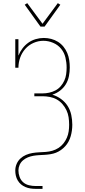

<svg xmlns="http://www.w3.org/2000/svg" viewBox="-20 -984 540 1219"><path d="M237 -815 137 -954 153 -964 250 -833 347 -964 363 -954 263 -815ZM206 215Q189 215 173 212.5Q157 210 141.5 203.5Q126 197 113.5 186.5Q101 176 92.5 161.5Q84 147 80.5 131Q77 115 77 99Q77 77 85.5 57Q94 37 109.5 22.5Q125 8 145 -0.5Q165 -9 186 -12.5Q207 -16 228.5 -17Q250 -18 271 -19.5Q292 -21 312.5 -27Q333 -33 351 -44.5Q369 -56 382.5 -73Q396 -90 404.5 -109.5Q413 -129 416 -150Q419 -171 419 -192Q419 -216 415.5 -239.5Q412 -263 402 -284Q392 -305 376.5 -323Q361 -341 340.5 -352.5Q320 -364 296.5 -368.5Q273 -373 250 -373H198V-391H250Q271 -391 292 -395.5Q313 -400 332 -410Q351 -420 365 -436Q379 -452 388 -471.5Q397 -491 400 -512.5Q403 -534 403 -555Q403 -587 395.5 -618.5Q388 -650 368 -674.5Q348 -699 317.5 -712Q287 -725 255 -725Q223 -725 192.5 -711.5Q162 -698 140.5 -673.5Q119 -649 108 -618Q97 -587 97 -554H77V-735H97V-631Q107 -656 123 -677Q139 -698 160 -713Q181 -728 206.5 -735.5Q232 -743 258 -743Q282 -743 305 -737Q328 -731 348 -718.5Q368 -706 383 -687.5Q398 -669 407 -647.5Q416 -626 419.5 -602.5Q423 -579 423 -555Q423 -528 417.5 -500Q412 -472 397.5 -448.5Q383 -425 360.5 -408Q338 -391 312 -383Q342 -374 367.5 -355.5Q393 -337 409.5 -311Q426 -285 432.5 -254Q439 -223 439 -192Q439 -174 436.5 -155.5Q434 -137 429 -119.5Q424 -102 415.5 -86Q407 -70 395 -56.5Q383 -43 367.5 -32Q352 -21 335.5 -14.5Q319 -8 300.5 -5Q282 -2 264 -1Q246 0 228 1Q210 2 192 5Q174 8 157 15Q140 22 126 34Q112 46 104.5 63Q97 80 97 98Q97 119 104.5 139.5Q112 160 127.5 173.5Q143 187 164 192Q185 197 206 197H250V215Z"/></svg>

Font: Iosevka Curly Slab Thin
Style: Regular
Weight: 100
Monospace: yes
Designer: Belleve Invis
Foundry: Belleve Invis
Version: Version 22.1.2; ttfautohint (v1.8.4)